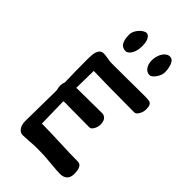

<svg xmlns="http://www.w3.org/2000/svg" viewBox="-247 -887 977 977"><g transform="rotate(45 241.0 -398.5)"><path d="M470.2 -530.8Q470.2 -512.7 460.2 -495.1Q450.2 -477.5 437 -477.5Q214.8 -478.5 143.1 -481Q143.1 -465.3 142.1 -421.4Q141.1 -375.5 141.1 -357.4L324.2 -359.4Q340.8 -359.4 350.8 -347.4Q360.8 -335.4 360.8 -310.1Q360.8 -303.2 357.2 -291.5Q353.5 -279.8 346.4 -271Q339.4 -262.2 329.1 -262.2Q237.3 -262.2 184.6 -263.2Q173.3 -263.7 159.2 -263.7Q146 -263.7 142.6 -262.2L146 -105Q178.2 -105 218.3 -103.5Q258.3 -102.1 272 -101.6Q361.8 -97.7 411.6 -97.7Q443.8 -97.7 443.8 -41Q443.8 -13.2 429.4 -1Q415 11.2 392.6 11.2Q372.1 11.2 333 7.3Q305.2 4.4 279.5 2.7Q253.9 1 213.4 1Q194.8 1 169.4 3.4Q129.4 5.9 118.7 5.9Q99.6 5.9 87.9 -11.5Q76.2 -28.8 76.7 -56.6L79.6 -273.4Q79.6 -280.3 77.1 -289.1Q76.7 -291 75.7 -297.1Q74.7 -303.2 74.7 -309.1Q74.7 -321.3 80.6 -336.4Q78.1 -411.1 78.1 -494.1Q78.1 -519.5 80.1 -536.9Q82 -554.2 90.6 -567.1Q99.1 -580.1 117.2 -580.1Q125.5 -580.1 134.5 -578.6Q143.6 -577.1 146.5 -576.7Q167 -572.8 179.2 -572.8L295.9 -573.2Q381.8 -574.2 413.1 -574.2Q438 -574.2 449 -572Q460 -569.8 465.1 -560.5Q470.2 -551.3 470.2 -530.8ZM228.5 -746.1Q228.5 -720.2 221.7 -702.1Q214.8 -684.1 204.8 -675.3Q194.8 -666.5 186.5 -666.5Q162.1 -666.5 150.9 -684.8Q139.6 -703.1 139.6 -738.3Q139.6 -755.9 149.7 -772Q159.7 -788.1 173.3 -798.1Q187 -808.1 196.8 -808.1Q209.5 -808.1 219 -792Q228.5 -775.9 228.5 -746.1ZM357.9 -666.5Q338.4 -666.5 325.9 -684.1Q313.5 -701.7 313.5 -729Q313.5 -747.6 320.3 -765.9Q327.1 -784.2 339.1 -795.7Q351.1 -807.1 365.2 -807.1Q385.7 -807.1 395 -783.7Q404.3 -760.3 404.3 -733.9Q404.3 -718.8 397 -703.1Q389.6 -687.5 378.7 -677Q367.7 -666.5 357.9 -666.5Z"/></g></svg>

Font: Dekko
Style: Regular
Weight: 400
Designer: Multiple
Foundry: Sorkin Type
Version: Version 2.001